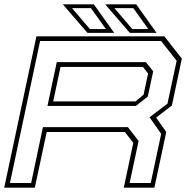

<svg xmlns="http://www.w3.org/2000/svg" viewBox="-24 -868 874 888"><path d="M-4.5 0 144.5 -700H736L817 -597L771 -380L698 -324L745 -257.5L690 0H548.5L592.5 -207.5L553.5 -257.5H192L137 0ZM22 -21.5H120L174.5 -280H567.5L617 -216L575.5 -21.5H673L721.5 -249L667.5 -325.5L750.5 -388.5L793 -587L721 -678.5H161.5ZM195.5 -378 238.5 -580.5H651L684.5 -538L659.5 -421.5L604 -378ZM222 -399H603L640 -430L661 -528L637 -558.5H256ZM700 -716H576.5L462.5 -848H606ZM662 -733.5 592.5 -830.5H505L588 -733.5ZM504 -716H380.5L266.5 -848H410ZM466 -733.5 396.5 -830.5H309L392 -733.5Z"/></svg>

Font: Tourney Expanded ExtraLight
Style: Italic
Weight: 200
Width: 7
Italic angle: -12°
Designer: Tyler Finck
Foundry: Etcetera Type Co
Version: Version 1.010; ttfautohint (v1.8.3)